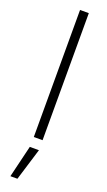

<svg xmlns="http://www.w3.org/2000/svg" viewBox="-180 -739 562 1004"><g transform="rotate(20 100.5 -236.5)"><path d="M125 0H76.2V-707H125ZM74.2 55.7H125L70.3 234.4H31.2Z"/></g></svg>

Font: Pretendard JP ExtraLight
Style: Regular
Weight: 200
Designer: Base glyphs from Inter by Rasmus Andersson; Hangeul glyphs from Noto Sans CJK(Source Han Sans) by Jang Soo-young and Kan
Foundry: Kil Hyung-jin
Version: Version 1.309